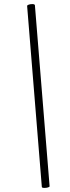

<svg xmlns="http://www.w3.org/2000/svg" viewBox="-20 -753 345 941"><path d="M138 -733Q149 -733 151 -728L223 159Q224 163 215.5 165.5Q207 168 198 168Q185 168 185 163L113 -723Q112 -727 120 -730Q128 -733 138 -733Z"/></svg>

Font: Cormorant Garamond Medium
Style: Italic
Weight: 500
Italic angle: -10°
Designer: Christian Thalmann (Catharsis Fonts)
Foundry: Catharsis Fonts
Version: Version 4.000